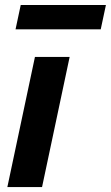

<svg xmlns="http://www.w3.org/2000/svg" viewBox="-20 -758 449 778"><path d="M262.2 -527.3 150.4 0H9.8L121.6 -527.3ZM43 -639.2 64 -737.8H409.2L388.2 -639.2Z"/></svg>

Font: Schibsted Grotesk
Style: Bold Italic
Weight: 700
Italic angle: -12°
Designer: Bakken & Baeck AS, Henrik Kongsvoll
Foundry: Schibsted ASA
Version: Version 1.100;gftools[0.9.25]